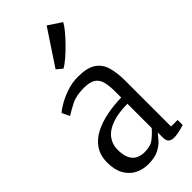

<svg xmlns="http://www.w3.org/2000/svg" viewBox="-273 -921 987 987"><g transform="rotate(-45 221.0 -427.0)"><path d="M163.5 11Q125 11 92.2 -5.5Q59.5 -22 39.5 -56.5Q19.5 -91 19.5 -144.5Q19.5 -196.5 43.8 -232Q68 -267.5 109 -288.5Q150 -309.5 201.2 -319.5Q252.5 -329.5 307 -330.5V-374Q307 -417 299.5 -445.2Q292 -473.5 270.5 -487.5Q249 -501.5 206 -501.5Q149 -501.5 112 -482.2Q75 -463 54 -449L34 -491Q43 -500 71.2 -517.2Q99.5 -534.5 140.2 -549Q181 -563.5 225.5 -563.5Q291 -563.5 325 -540.8Q359 -518 371 -476.2Q383 -434.5 383 -377V-44H430.5V-7Q421 -4 407.5 -0.5Q394 3 379.5 5.5Q365 8 351.5 8Q337 8 325 -0.5Q313 -9 313 -35V-70.5Q302.5 -57.5 285.8 -38.2Q269 -19 240 -4Q211 11 163.5 11ZM193 -46.5Q236 -46.5 259.2 -63.8Q282.5 -81 307 -108.5V-285.5Q238 -285 192.8 -268.2Q147.5 -251.5 125.8 -222Q104 -192.5 104 -154.5Q104 -114.5 115.5 -90.8Q127 -67 147.5 -56.8Q168 -46.5 193 -46.5ZM202 -645.5 171 -671.5 298 -863.5 370.5 -815.5Q362 -799 341.8 -774.5Q321.5 -750 296.2 -724.2Q271 -698.5 246 -677Q221 -655.5 203 -645.5Z"/></g></svg>

Font: Merriweather 24pt SemiCondensed Light
Style: Regular
Weight: 300
Width: 4
Designer: Eben Sorkin
Foundry: Eben Sorkin
Version: Version 2.100